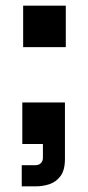

<svg xmlns="http://www.w3.org/2000/svg" viewBox="-20 -510 311 680"><path d="M62 -490H213V-343H62ZM59 0V-147H210V53Q210 93 194 114Q178 135 154.5 142.5Q131 150 107 150H57V75H106Q118 75 125 67.5Q132 60 132 49V0Z"/></svg>

Font: SUSE Thin
Style: Bold
Weight: 700
Version: Version 1.000